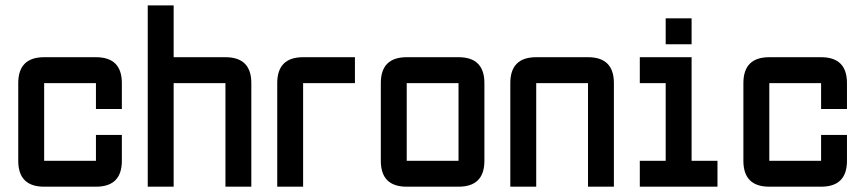

<svg xmlns="http://www.w3.org/2000/svg" viewBox="-20 -704 3263 724"><path d="M341.8 0H146.5Q48.8 0 48.8 -97.7V-390.6Q48.8 -488.3 146.5 -488.3H341.8Q439.5 -488.3 439.5 -390.6V-293H341.8V-390.6H146.5V-97.7H341.8V-195.3H439.5V-97.7Q439.5 0 341.8 0Z M537.1 -683.6H634.8V-488.3H830.1Q927.7 -488.3 927.7 -390.6V0H830.1V-390.6H634.8V0H537.1Z M1123 -488.3H1318.4V-390.6H1123V0H1025.4V-390.6Q1025.4 -488.3 1123 -488.3Z M1709 0H1513.7Q1416 0 1416 -97.7V-390.6Q1416 -488.3 1513.7 -488.3H1709Q1806.6 -488.3 1806.6 -390.6V-97.7Q1806.6 0 1709 0ZM1709 -97.7V-390.6H1513.7V-97.7Z M2197.3 -390.6H2002V0H1904.3V-390.6Q1904.3 -488.3 2002 -488.3H2197.3Q2294.9 -488.3 2294.9 -390.6V0H2197.3Z M2490.2 -537.1V-634.8H2587.9V-537.1ZM2392.6 0V-97.7H2490.2V-390.6H2392.6V-488.3H2587.9V-97.7H2685.5V0Z M3076.2 0H2880.9Q2783.2 0 2783.2 -97.7V-390.6Q2783.2 -488.3 2880.9 -488.3H3076.2Q3173.8 -488.3 3173.8 -390.6V-293H3076.2V-390.6H2880.9V-97.7H3076.2V-195.3H3173.8V-97.7Q3173.8 0 3076.2 0Z"/></svg>

Font: BabelStone Runic Beorhtric
Style: Regular
Weight: 400
Designer: Andrew West
Foundry: BabelStone
Version: Version 7.004;November 9, 2023